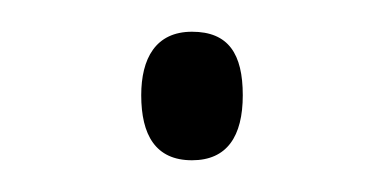

<svg xmlns="http://www.w3.org/2000/svg" viewBox="-20 -393 241 121"><path d="M69 -333C69 -308 78 -292 101 -292C123 -292 133 -307 133 -333C133 -359 124 -373 101 -373C78 -373 69 -356 69 -333Z"/></svg>

Font: Noto Sans Arabic UI Cn XLt
Style: Regular
Weight: 200
Width: 3
Designer: Monotype Design Team, Nadine Chahine and Nizar Qandah
Foundry: Monotype Imaging Inc.
Version: Version 2.010